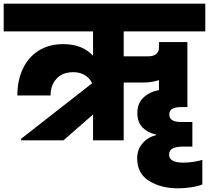

<svg xmlns="http://www.w3.org/2000/svg" viewBox="-34 -760 1132 1040"><path d="M636 -590V-455H770Q797 -455 812 -467Q827 -479 827 -503V-532H981V-180H947Q917 -180 900 -171Q883 -162 883 -139Q883 -99 948 -99H1008V34H957Q923 34 902.5 43.5Q882 53 882 78Q882 121 959 121Q988 121 1017.5 116Q1047 111 1062 106V239Q1038 249 1001.5 254.5Q965 260 931 260Q838 260 773.5 220Q709 180 709 97Q709 51 737.5 17Q766 -17 812 -28V-31Q766 -41 738 -69.5Q710 -98 710 -148Q710 -201 743.5 -232Q777 -263 827 -272V-326Q788 -313 743 -313H636V0H470V-140L310 0H80V-8L465 -309Q452 -337 425.5 -353Q399 -369 363 -369Q305 -369 272.5 -334Q240 -299 240 -243H60Q60 -324 89.5 -387Q119 -450 175 -485.5Q231 -521 309 -521Q412 -521 470 -458V-590H-14V-740H1078V-590Z"/></svg>

Font: DVN-Poppins ExtBd
Style: Regular
Weight: 800
Designer: Ninad Kale (Devanagari), Jonny Pinhorn (Latin)
Foundry: Indian Type Foundry
Version: 4.004